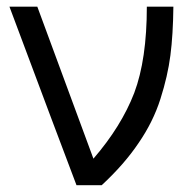

<svg xmlns="http://www.w3.org/2000/svg" viewBox="-20 -545 553 565"><path d="M7.8 -525.4Q28.3 -525.4 89.8 -525.4Q130.9 -413.1 254.9 -78.1Q336.9 -172.9 375 -271.5Q412.1 -370.1 412.1 -525.4Q438.5 -525.4 490.2 -525.4Q489.3 -442.4 481.4 -381.8Q473.6 -321.3 452.1 -253.9Q430.7 -186.5 387.7 -124Q345.7 -61.5 279.3 0Q254.9 0 205.1 0Q155.3 -130.9 7.8 -525.4Z"/></svg>

Font: Gothic A1
Style: Regular
Weight: 400
Designer: HanYang I&C Co.,Ltd.
Version: Version 2.50